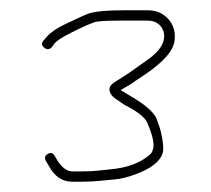

<svg xmlns="http://www.w3.org/2000/svg" viewBox="-20 -653 409 373"><path d="M218.3 -613H266.3C275.4 -613 282.7 -610.7 288.3 -606C292.3 -602.7 295.3 -598.3 297.3 -593C303.2 -573.5 292.4 -554.3 264.8 -535.5C258.5 -531.2 252.8 -527.2 247.8 -523.5C242.8 -519.8 237.7 -516.2 232.3 -512.5C227 -508.8 222.2 -505.7 217.8 -503C213.5 -500.3 208 -496.8 201.3 -492.5C194.7 -488.2 191.8 -483 192.8 -477C193.8 -471 198 -465.5 205.3 -460.5C212.7 -455.5 218.3 -451.7 222.3 -449C247.3 -436.5 262 -424.8 266.3 -414C277.6 -387.8 280.9 -370.1 276.3 -361C276.3 -358.3 274.3 -355.3 270.3 -352C256.1 -339.8 237.8 -331.5 215.3 -327C208.7 -325.7 201.7 -324.7 194.3 -324C187 -323.3 180.7 -322.7 175.3 -322C164.7 -320.7 153 -320 140.3 -320H120.3C110.6 -320 101.2 -326.7 92.3 -340L86.3 -350C83 -356 78.5 -357.3 72.8 -354C67.2 -350.7 66 -346 69.3 -340L75.3 -330C86.1 -310 101.1 -300 120.3 -300H140.3C153 -300 165.3 -300.7 177.3 -302C183.3 -302.7 192 -303.5 203.3 -304.5C214.7 -305.5 227.7 -308.7 242.3 -314C273.6 -325.4 291.5 -339.5 296.2 -356.3C298.1 -363.3 297.1 -375.8 293.2 -394C291.8 -400.7 288.8 -410 284.3 -422C279.2 -434.8 262.2 -449.7 233.3 -466.5C229.3 -468.8 223 -472.7 214.3 -478C227.2 -485.1 236.9 -491.1 243.3 -496L259.8 -507C297.5 -532.1 317.3 -554.8 319.3 -575C321.4 -595.2 314.7 -611.2 299.3 -623C290.6 -629.7 279.6 -633 266.3 -633H218.3C190.3 -633 169.7 -631.3 156.3 -628C150.6 -626.6 134 -619.3 106.8 -606.2C90.4 -598.4 78.6 -590.3 71.3 -582L64.3 -574C60.3 -569.3 60.8 -564.8 65.8 -560.5C70.8 -556.2 75.7 -556.3 80.3 -561L86.3 -569C90.6 -574.1 101.3 -581 118.3 -589.5L132.3 -596.5C137 -598.8 142 -601.2 147.3 -603.5C152.7 -605.8 158.2 -608 163.8 -610C169.5 -612 187.7 -613 218.3 -613Z"/></svg>

Font: Proton
Style: RgExt
Weight: 500
Version: Version 1.017